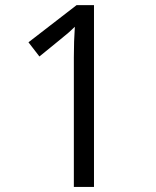

<svg xmlns="http://www.w3.org/2000/svg" viewBox="-20 -734 612 754"><path d="M349.1 0H270V-508.8Q270 -572.3 273.9 -628.9Q263.7 -618.7 251 -607.4Q238.3 -596.2 134.8 -512.2L91.8 -567.9L280.8 -713.9H349.1Z"/></svg>

Font: f02265186
Style: Regular
Weight: 400
Foundry: Ascender Corporation
Version: Version 1.10